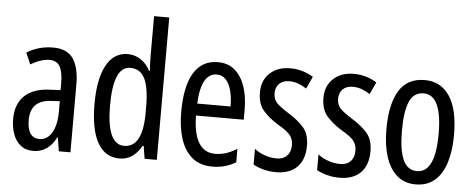

<svg xmlns="http://www.w3.org/2000/svg" viewBox="-51 -886 2520 1021"><g transform="rotate(5 1209.5 -375.0)"><path d="M213 -547Q289 -547 321 -499Q353 -451 353 -362V0H291L279 -74H277Q235 10 154 10Q113 10 86 -12.5Q59 -35 46.5 -71.5Q34 -108 34 -150Q34 -230 80 -274Q126 -318 211 -322L272 -325V-360Q272 -422 255 -451Q238 -480 200 -480Q156 -480 99 -447L73 -508Q136 -547 213 -547ZM225 -263Q117 -257 117 -152Q117 -103 134 -79.5Q151 -56 182 -56Q224 -56 248.5 -97.5Q273 -139 273 -212V-266Z M615 10Q538 10 498 -61Q458 -132 458 -268Q458 -402 498 -474.5Q538 -547 612 -547Q649 -547 680.5 -526.5Q712 -506 732 -468H736Q733 -513 733 -542V-760H814V0H749L738 -68H733Q711 -30 682.5 -10Q654 10 615 10ZM634 -59Q733 -59 733 -244V-274Q733 -378 709 -426.5Q685 -475 632 -475Q585 -475 563 -422Q541 -369 541 -268Q541 -59 634 -59Z M1093 -546Q1148 -546 1184 -514.5Q1220 -483 1238 -429.5Q1256 -376 1256 -309V-253H1001Q1004 -59 1120 -59Q1149 -59 1177.5 -68Q1206 -77 1236 -96V-24Q1180 10 1111 10Q1043 10 1001 -26.5Q959 -63 940 -125Q921 -187 921 -265Q921 -402 964.5 -474Q1008 -546 1093 -546ZM1093 -480Q1052 -480 1029 -440Q1006 -400 1002 -317H1180Q1180 -361 1171 -398Q1162 -435 1142.5 -457.5Q1123 -480 1093 -480Z M1603 -144Q1603 -70 1563 -30Q1523 10 1451 10Q1414 10 1383 1.5Q1352 -7 1329 -20V-104Q1351 -86 1383 -74.5Q1415 -63 1448 -63Q1483 -63 1503 -83.5Q1523 -104 1523 -141Q1523 -173 1504.5 -195Q1486 -217 1441 -242Q1391 -273 1360 -308.5Q1329 -344 1329 -406Q1329 -470 1370.5 -508.5Q1412 -547 1479 -547Q1546 -547 1602 -512L1572 -447Q1551 -461 1528 -469.5Q1505 -478 1480 -478Q1446 -478 1426.5 -459Q1407 -440 1407 -408Q1407 -376 1426 -356Q1445 -336 1492 -307Q1542 -276 1572.5 -241Q1603 -206 1603 -144Z M1942 -144Q1942 -70 1902 -30Q1862 10 1790 10Q1753 10 1722 1.5Q1691 -7 1668 -20V-104Q1690 -86 1722 -74.5Q1754 -63 1787 -63Q1822 -63 1842 -83.5Q1862 -104 1862 -141Q1862 -173 1843.5 -195Q1825 -217 1780 -242Q1730 -273 1699 -308.5Q1668 -344 1668 -406Q1668 -470 1709.5 -508.5Q1751 -547 1818 -547Q1885 -547 1941 -512L1911 -447Q1890 -461 1867 -469.5Q1844 -478 1819 -478Q1785 -478 1765.5 -459Q1746 -440 1746 -408Q1746 -376 1765 -356Q1784 -336 1831 -307Q1881 -276 1911.5 -241Q1942 -206 1942 -144Z M2377 -269Q2377 -186 2357.5 -123Q2338 -60 2298 -25Q2258 10 2195 10Q2136 10 2096 -25Q2056 -60 2036 -122.5Q2016 -185 2016 -269Q2016 -402 2060 -474.5Q2104 -547 2197 -547Q2283 -547 2330 -476.5Q2377 -406 2377 -269ZM2099 -269Q2099 -166 2122.5 -113.5Q2146 -61 2197 -61Q2295 -61 2295 -269Q2295 -476 2197 -476Q2145 -476 2122 -424.5Q2099 -373 2099 -269Z"/></g></svg>

Font: Noto Sans Sinhala ExtraCondensed
Style: Regular
Weight: 400
Width: 2
Designer: Jelle Bosma - Monotype Design Team
Foundry: Monotype Imaging Inc.
Version: Version 2.006; ttfautohint (v1.8.4.7-5d5b)